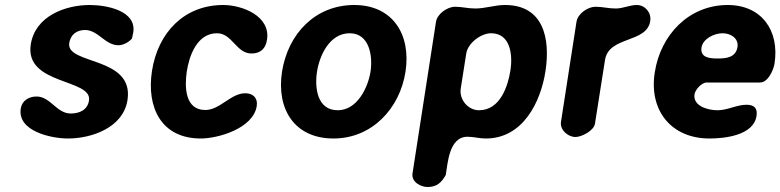

<svg xmlns="http://www.w3.org/2000/svg" viewBox="-20 -547 3122 768"><path d="M63 -113C49 -22 185 7 252 7C346 7 473 -36 490 -147C517 -323 243 -287 257 -375C262 -407 285 -427 320 -427C373 -427 400 -366 454 -366C473 -366 495 -378 508 -393C509 -397 512 -413 513 -417C527 -505 405 -527 339 -527C243 -527 121 -484 103 -369C78 -206 350 -233 336 -145C330 -107 298 -93 263 -93C206 -93 182 -161 126 -161C96 -161 68 -145 63 -113Z M588 -264C565 -116 626 7 783 7C852 7 993 -33 1007 -123C1012 -156 991 -174 961 -174C903 -174 860 -107 801 -107C720 -107 718 -199 727 -260C736 -321 767 -414 848 -414C909 -414 925 -333 986 -333C1023 -333 1043 -354 1048 -388C1063 -483 949 -527 873 -527C717 -527 612 -417 588 -264Z M1108 -260C1085 -109 1159 7 1314 7C1467 7 1579 -112 1602 -260C1625 -410 1550 -527 1397 -527C1241 -527 1132 -412 1108 -260ZM1248 -260C1258 -325 1298 -414 1379 -414C1457 -414 1472 -324 1462 -260C1452 -197 1409 -106 1331 -106C1249 -106 1238 -195 1248 -260Z M1800 -520C1770 -520 1729 -492 1724 -460L1630 147C1625 181 1663 201 1690 201C1726 201 1745 185 1763 153C1771 109 1775 0 1850 0C1875 0 1897 7 1923 7C2072 7 2143 -139 2162 -263C2182 -395 2153 -527 2000 -527C1959 -527 1921 -513 1881 -513C1852 -513 1828 -520 1800 -520ZM1944 -414C2022 -414 2031 -328 2022 -267C2012 -203 1981 -106 1896 -106C1852 -106 1816 -149 1823 -193L1845 -333C1852 -376 1905 -414 1944 -414Z M2362 -520C2332 -520 2291 -493 2286 -460L2224 -60C2219 -27 2252 1 2282 1C2306 1 2356 -24 2360 -53L2400 -307C2415 -404 2567 -373 2581 -463C2586 -497 2560 -527 2527 -527C2499 -527 2472 -513 2443 -513C2414 -513 2390 -520 2362 -520Z M2599 -257C2575 -104 2666 7 2818 7C2875 7 2994 -4 3006 -83C3011 -114 2997 -128 2966 -128C2927 -128 2890 -106 2850 -106C2813 -106 2751 -122 2758 -170C2761 -188 2786 -217 2807 -217H3020C3053 -217 3074 -268 3078 -292C3099 -425 3026 -527 2891 -527C2736 -527 2622 -408 2599 -257ZM2786 -357C2792 -393 2838 -414 2870 -414C2903 -414 2935 -394 2930 -359C2923 -317 2885 -313 2851 -313C2819 -313 2780 -316 2786 -357Z"/></svg>

Font: Asimov Print
Style: Regular
Weight: 500
Designer: Google
Version: Version 2.000980: 2014